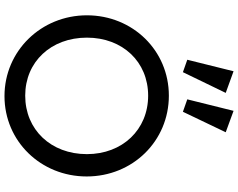

<svg xmlns="http://www.w3.org/2000/svg" viewBox="-120 -904 1035 834"><g transform="rotate(90 397.0 -487.5)"><path d="M294 -765 384 -951 290 -985 240 -784ZM466 -765 555 -951 462 -985 412 -784ZM398 10C594 10 747 -148 747 -347C747 -547 593 -704 396 -704C200 -704 47 -547 47 -348C47 -149 202 10 398 10ZM396 -80C249 -80 144 -192 144 -348C144 -503 249 -614 396 -614C544 -614 650 -502 650 -348C650 -192 544 -80 396 -80Z"/></g></svg>

Font: Outfit
Style: Regular
Weight: 400
Designer: Rodrigo Fuenzalida
Foundry: fragTYPE
Version: Version 1.100;gftools[0.9.27]